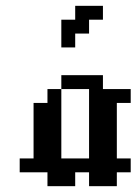

<svg xmlns="http://www.w3.org/2000/svg" viewBox="-20 -639 469 659"><path d="M95.2 -95.2H142.9V-47.6H95.2ZM142.9 -95.2H190.5V-47.6H142.9ZM190.5 -95.2H238.1V-47.6H190.5ZM238.1 -95.2H285.7V-47.6H238.1ZM142.9 -47.6H190.5V0H142.9ZM190.5 -47.6H238.1V0H190.5ZM47.6 -95.2H95.2V-47.6H47.6ZM95.2 -142.9H142.9V-95.2H95.2ZM95.2 -190.5H142.9V-142.9H95.2ZM95.2 -238.1H142.9V-190.5H95.2ZM142.9 -142.9H190.5V-95.2H142.9ZM142.9 -190.5H190.5V-142.9H142.9ZM142.9 -238.1H190.5V-190.5H142.9ZM142.9 -285.7H190.5V-238.1H142.9ZM285.7 -333.3H333.3V-285.7H285.7ZM285.7 -285.7H333.3V-238.1H285.7ZM333.3 -285.7H381V-238.1H333.3ZM285.7 -238.1H333.3V-190.5H285.7ZM333.3 -238.1H381V-190.5H333.3ZM333.3 -190.5H381V-142.9H333.3ZM285.7 -190.5H333.3V-142.9H285.7ZM285.7 -142.9H333.3V-95.2H285.7ZM333.3 -142.9H381V-95.2H333.3ZM285.7 -95.2H333.3V-47.6H285.7ZM285.7 -47.6H333.3V0H285.7ZM333.3 -47.6H381V0H333.3ZM333.3 -95.2H381V-47.6H333.3ZM381 -95.2H428.6V-47.6H381ZM190.5 -381H238.1V-333.3H190.5ZM238.1 -381H285.7V-333.3H238.1ZM285.7 -381H333.3V-333.3H285.7ZM381 -333.3H428.6V-285.7H381ZM333.3 -333.3H381V-285.7H333.3ZM142.9 -333.3H190.5V-285.7H142.9ZM95.2 -285.7H142.9V-238.1H95.2ZM190.5 -523.8H238.1V-476.2H190.5ZM238.1 -571.4H285.7V-523.8H238.1ZM190.5 -571.4H238.1V-523.8H190.5ZM238.1 -619H285.7V-571.4H238.1ZM285.7 -619H333.3V-571.4H285.7Z"/></svg>

Font: Jacquard 12
Style: Regular
Weight: 400
Designer: Sarah Cadigan-Fried
Version: Version 1.000; ttfautohint (v1.8.4.7-5d5b)